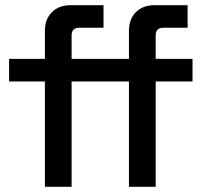

<svg xmlns="http://www.w3.org/2000/svg" viewBox="-20 -720 779 740"><path d="M153 0V-406H15V-493H153V-601Q153 -646 180 -673Q207 -700 252 -700H379V-613H285Q256 -613 256 -583V-493H367V-406H256V0ZM477 0V-406H367V-493H477V-601Q477 -646 503.5 -673Q530 -700 576 -700H703V-613H609Q580 -613 580 -583V-493H722V-406H580V0Z"/></svg>

Font: Space Grotesk Frontify Medium
Style: Regular
Weight: 500
Designer: Florian Karsten
Version: Version 2.000